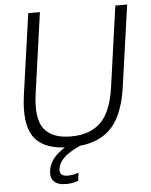

<svg xmlns="http://www.w3.org/2000/svg" viewBox="-62 -791 828 1050"><g transform="rotate(-5 352.5 -265.5)"><path d="M259 209Q166 209 177 127Q182 94 203 66Q224 38 268 9Q143 2 96 -70.5Q49 -143 70 -295L133 -740H197L135 -298Q116 -164 159.5 -106Q203 -48 307 -48Q412 -48 471 -105.5Q530 -163 549 -298L611 -740H676L613 -295Q593 -150 531 -77.5Q469 -5 353 7Q292 34 262.5 62.5Q233 91 229 123Q223 164 271 164Q299 164 331 153L325 197Q295 209 259 209Z"/></g></svg>

Font: Plata Sans Light
Style: Italic
Weight: 300
Italic angle: -8°
Designer: Pablo Impallari, Andres Torresi, & Cristiano Sobral
Foundry: Pablo Impallari, Andres Torresi, & Cristiano Sobral
Version: Version 1.00;December 28, 2019;FontCreator 12.0.0.2547 64-bi